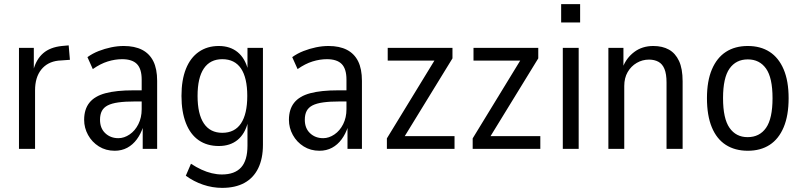

<svg xmlns="http://www.w3.org/2000/svg" viewBox="-20 -722 3891 931"><path d="M72 0V-490H144V-383H142Q156 -435 189.5 -464Q223 -493 280 -499L313 -502L319 -432L263 -428Q210 -422 180 -384.5Q150 -347 150 -284V0Z M536 9Q493 9 459.5 -12Q426 -33 407 -67.5Q388 -102 388 -141Q388 -192 413.5 -224Q439 -256 491.5 -270Q544 -284 626 -284H678V-230H634Q587 -230 554.5 -225.5Q522 -221 502.5 -211Q483 -201 474 -184Q465 -167 465 -141Q465 -100 490.5 -76Q516 -52 554 -52Q582 -52 608.5 -70Q635 -88 651 -120Q667 -152 667 -192V-336Q667 -388 644 -411.5Q621 -435 572 -435Q538 -435 502.5 -424Q467 -413 430 -387L404 -445Q429 -463 458.5 -474.5Q488 -486 519 -492.5Q550 -499 580 -499Q633 -499 669 -480.5Q705 -462 723.5 -425Q742 -388 742 -330V0H672V-107H674Q663 -73 643.5 -46.5Q624 -20 597 -5.5Q570 9 536 9Z M1057 189Q1010 189 964.5 173.5Q919 158 881 130L906 72Q932 89 957 100.5Q982 112 1007 118Q1032 124 1056 124Q1118 124 1149 90Q1180 56 1180 -16V-129H1182Q1168 -73 1132 -43.5Q1096 -14 1041 -14Q984 -14 943.5 -42Q903 -70 881.5 -125Q860 -180 860 -257Q860 -334 881.5 -388Q903 -442 944 -470.5Q985 -499 1041 -499Q1096 -499 1132.5 -469Q1169 -439 1183 -382H1180V-490H1255V-20Q1255 47 1232 94Q1209 141 1165 165Q1121 189 1057 189ZM1058 -78Q1118 -78 1148.5 -123.5Q1179 -169 1179 -257Q1179 -345 1148.5 -390Q1118 -435 1058 -435Q999 -435 968.5 -390Q938 -345 938 -257Q938 -169 968.5 -123.5Q999 -78 1058 -78Z M1529 9Q1486 9 1452.5 -12Q1419 -33 1400 -67.5Q1381 -102 1381 -141Q1381 -192 1406.5 -224Q1432 -256 1484.5 -270Q1537 -284 1619 -284H1671V-230H1627Q1580 -230 1547.5 -225.5Q1515 -221 1495.5 -211Q1476 -201 1467 -184Q1458 -167 1458 -141Q1458 -100 1483.5 -76Q1509 -52 1547 -52Q1575 -52 1601.5 -70Q1628 -88 1644 -120Q1660 -152 1660 -192V-336Q1660 -388 1637 -411.5Q1614 -435 1565 -435Q1531 -435 1495.5 -424Q1460 -413 1423 -387L1397 -445Q1422 -463 1451.5 -474.5Q1481 -486 1512 -492.5Q1543 -499 1573 -499Q1626 -499 1662 -480.5Q1698 -462 1716.5 -425Q1735 -388 1735 -330V0H1665V-107H1667Q1656 -73 1636.5 -46.5Q1617 -20 1590 -5.5Q1563 9 1529 9Z M1856 0V-51L2101 -452L2103 -428H1860V-490H2174V-439L1928 -38L1926 -62H2184V0Z M2272 0V-51L2517 -452L2519 -428H2276V-490H2590V-439L2344 -38L2342 -62H2600V0Z M2701 -613V-702H2793V-613ZM2709 0V-490H2786V0Z M2930 0V-490H3003V-396H3000Q3017 -441 3055.5 -470Q3094 -499 3148 -499Q3192 -499 3223.5 -481.5Q3255 -464 3272.5 -426.5Q3290 -389 3290 -328V0H3212V-322Q3212 -363 3202 -387.5Q3192 -412 3172.5 -422.5Q3153 -433 3127 -433Q3095 -433 3067.5 -417Q3040 -401 3023.5 -372.5Q3007 -344 3007 -305V0Z M3606 9Q3544 9 3499.5 -19.5Q3455 -48 3431.5 -105Q3408 -162 3408 -246Q3408 -329 3432 -385.5Q3456 -442 3500 -470.5Q3544 -499 3606 -499Q3668 -499 3712 -470.5Q3756 -442 3780 -385.5Q3804 -329 3804 -246Q3804 -162 3780 -105Q3756 -48 3712 -19.5Q3668 9 3606 9ZM3605 -57Q3663 -57 3694.5 -102Q3726 -147 3726 -246Q3726 -345 3694.5 -389.5Q3663 -434 3606 -434Q3549 -434 3517.5 -389.5Q3486 -345 3486 -246Q3486 -147 3517.5 -102Q3549 -57 3605 -57Z"/></svg>

Font: Nunito Sans 10pt Condensed
Style: Regular
Weight: 400
Width: 3
Designer: Vernon Adams
Foundry: Vernon Adams
Version: Version 3.101;gftools[0.9.27]